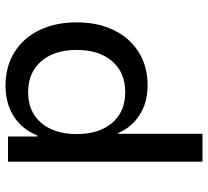

<svg xmlns="http://www.w3.org/2000/svg" viewBox="-49 -696 754 696"><g transform="rotate(90 328.0 -348.0)"><path d="M291 9Q221 9 169 -23.5Q117 -56 89 -114.5Q61 -173 61 -249Q61 -325 89 -383Q117 -441 168.5 -473.5Q220 -506 289 -506Q351 -506 396 -477.5Q441 -449 462 -400H465V-705H566V0H475V-106H471Q448 -50 401 -20.5Q354 9 291 9ZM314 -73Q385 -73 425.5 -120.5Q466 -168 466 -249Q466 -330 425.5 -377.5Q385 -425 314 -425Q243 -425 202 -377.5Q161 -330 161 -249Q161 -168 202 -120.5Q243 -73 314 -73Z"/></g></svg>

Font: Nunito Sans 12pt ExtraLight 7pt Medium
Style: Regular
Weight: 500
Version: Version 3.101;gftools[0.9.27]